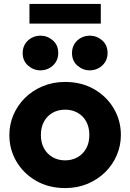

<svg xmlns="http://www.w3.org/2000/svg" viewBox="-20 -942 663 977"><path d="M311.4 15Q228 15 164 -21.8Q100 -58.6 63.8 -120Q27.6 -181.4 27.6 -255Q27.6 -308.5 48.3 -357.2Q69 -405.9 107 -443.6Q145 -481.2 197 -503.1Q249 -525 311.4 -525Q394.8 -525 458.8 -488.2Q522.8 -451.4 558.9 -390Q595.1 -328.6 595.1 -255Q595.1 -201.5 574.4 -152.8Q553.8 -104.1 515.8 -66.4Q477.9 -28.8 426 -6.9Q374.1 15 311.4 15ZM311.4 -126Q346.5 -126 374.4 -141.8Q402.4 -157.5 418.5 -186.4Q434.6 -215.2 434.6 -255Q434.6 -294.8 418.7 -323.7Q402.8 -352.6 374.8 -368.3Q346.9 -384 311.4 -384Q275.9 -384 247.9 -368.3Q220 -352.6 204.1 -323.7Q188.1 -294.8 188.1 -255Q188.1 -215.2 204.2 -186.4Q220.4 -157.5 248.3 -141.8Q276.2 -126 311.4 -126ZM185.9 -584Q150.6 -584 123 -608.1Q95.4 -632.1 95.4 -672.2Q95.4 -699.1 108.2 -719.1Q121 -739 141.7 -749.8Q162.4 -760.5 185.9 -760.5Q221.1 -760.5 248.8 -736.6Q276.4 -712.8 276.4 -672.2Q276.4 -645.4 263.6 -625.6Q250.8 -605.9 230.1 -594.9Q209.4 -584 185.9 -584ZM436.9 -584Q401.6 -584 374 -608.1Q346.4 -632.1 346.4 -672.2Q346.4 -699.1 359.2 -719.1Q372 -739 392.7 -749.8Q413.4 -760.5 436.9 -760.5Q472.1 -760.5 499.8 -736.6Q527.4 -712.8 527.4 -672.2Q527.4 -645.4 514.6 -625.6Q501.8 -605.9 481.1 -594.9Q460.4 -584 436.9 -584ZM129.9 -822V-922H492.9V-822Z"/></svg>

Font: Geologica Thin
Style: Regular
Weight: 100
Version: Version 1.010;gftools[0.9.28]